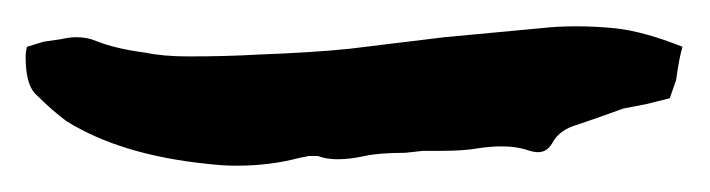

<svg xmlns="http://www.w3.org/2000/svg" viewBox="-20 1 540 146"><path d="M494.1 62 489.3 75.7 471.7 80.1 454.1 83.5 436.5 89.8 419.4 95.7Q405.3 99.6 399.9 109.9Q396 116.7 389.2 116.7Q386.2 116.7 382.8 115.7Q373.5 112.3 361.3 112.3Q353 112.3 343.3 113.8Q332.5 115.7 315.9 115.7H301.8L288.1 117.2Q268.6 117.2 257.3 119.6Q246.1 122.1 236.8 122.1Q228 122.1 221.7 119.6H214.8L207.5 121.1Q185.1 127 160.2 127Q148.9 127 136.7 125.5Q71.8 118.7 30.8 93.3Q20.5 85.9 6.3 71.8Q-0.5 64 -0.5 44.4Q-0.5 40.5 0.5 36.6L13.2 32.7L26.4 30.8Q32.7 29.3 38.1 29.3Q46.4 29.3 53.2 32.2Q67.9 38.1 90.3 41Q104 43.9 123.5 43.9Q152.3 43.9 176.3 42.5Q217.3 41 245.6 38.1L317.9 29.3L390.6 22.5Q403.8 21 418 21Q432.6 21 447.8 22.5Q469.7 24.9 499 36.6Q496.6 43.9 494.1 62Z"/></svg>

Font: Kurland
Style: Regular
Weight: 400
Designer: GGBot
Version: 0.22